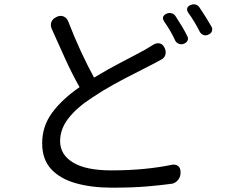

<svg xmlns="http://www.w3.org/2000/svg" viewBox="-20 -827 1040 888"><path d="M751 -764Q762 -769 774 -765.5Q786 -762 792 -752Q806 -730 820 -707.5Q834 -685 845 -662Q852 -652 848 -641Q844 -630 831 -625Q820 -620 808.5 -624Q797 -628 791 -638Q781 -661 767 -684.5Q753 -708 739 -728Q724 -752 751 -764ZM862 -804Q873 -809 884.5 -806Q896 -803 903 -792Q934 -746 958 -704Q964 -693 960 -682.5Q956 -672 944 -667Q933 -661 921.5 -665Q910 -669 904 -680Q880 -728 850 -769Q843 -780 846 -789.5Q849 -799 862 -804ZM244 -750Q261 -757 275 -750.5Q289 -744 296 -727Q324 -654 354.5 -588.5Q385 -523 415 -468Q481 -508 544 -540.5Q607 -573 649 -596Q662 -604 671.5 -609.5Q681 -615 687 -619Q702 -629 717 -626.5Q732 -624 740 -608L741 -606Q749 -590 745 -574.5Q741 -559 725 -551Q719 -547 708.5 -542Q698 -537 684 -529Q650 -511 604 -488Q558 -465 507 -437Q456 -409 407 -376Q337 -331 297.5 -281Q258 -231 258 -174Q258 -112 317.5 -75.5Q377 -39 495 -39Q577 -39 648 -46Q719 -53 775 -65Q793 -68 804 -59Q815 -50 815 -32V-25Q814 -7 802.5 6.5Q791 20 774 23Q722 30 657 35.5Q592 41 498 41Q404 41 331 20.5Q258 0 216.5 -45Q175 -90 175 -165Q175 -243 221 -305.5Q267 -368 348 -424Q315 -482 283 -552Q251 -622 219 -694Q212 -711 218 -726Q224 -741 241 -748Z"/></svg>

Font: Chiron GoRound TC
Style: Regular
Weight: 400
Designer: Ryoko NISHIZUKA 西塚涼子 (kana, bopomofo & ideographs); Paul D. Hunt (Latin, Greek & Cyrillic); Sandoll Communications 산돌커뮤니
Foundry: Adobe
Version: Version 1.000;hotconv 1.1.1;makeotfexe 2.6.0